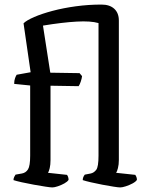

<svg xmlns="http://www.w3.org/2000/svg" viewBox="-20 -820 638 840"><path d="M209 0Q201 0 178.5 -3.5Q156 -7 128 -12Q100 -17 75.5 -22.5Q51 -28 39 -32Q39 -40 42.5 -46.5Q46 -53 48 -56L76 -61Q93 -64 102.5 -79Q112 -94 112 -139V-446L42 -453Q42 -468 46 -478.5Q50 -489 53 -493L114 -504L83 -718Q96 -731 129.5 -745.5Q163 -760 210 -772.5Q257 -785 312 -792.5Q367 -800 424 -800Q460 -800 480 -781.5Q500 -763 500 -730V-120Q500 -100 496 -84.5Q492 -69 488 -64L572 -55Q574 -52 576.5 -46.5Q579 -41 579 -33Q574 -25 560 -17.5Q546 -10 530.5 -5Q515 0 506 0Q498 0 476 -3.5Q454 -7 427.5 -12Q401 -17 377.5 -22.5Q354 -28 342 -32Q342 -45 351 -56L377 -61Q391 -64 401 -77Q411 -90 411 -139V-719Q377 -729 315 -725.5Q253 -722 168 -708L200 -502L328 -500L339 -487Q338 -477 333.5 -463.5Q329 -450 324 -443L201 -445V-120Q201 -99 197.5 -84.5Q194 -70 190 -64L273 -55Q275 -53 277.5 -47Q280 -41 280 -33Q275 -25 261.5 -17.5Q248 -10 233 -5Q218 0 209 0Z"/></svg>

Font: Texturina
Style: Regular
Weight: 400
Designer: Guillermo Torres Carreño
Foundry: Omnibus-Type
Version: Version 1.002; ttfautohint (v1.8.3)